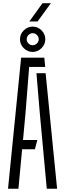

<svg xmlns="http://www.w3.org/2000/svg" viewBox="-20 -1152 398 1172"><path d="M29 0 109 -800H250.5L256 -743.5H158L136 -465L120.5 -297.5H208L193 -241H115L92.5 0ZM265.5 0 222.5 -466.5 202.5 -705H258.5L328.5 0ZM179 -835Q148.5 -835 125.2 -857.8Q102 -880.5 102 -912.5Q102 -943.5 125 -966.5Q148 -989.5 179 -989.5Q211 -989.5 233.8 -966.5Q256.5 -943.5 256.5 -912.5Q256.5 -880.5 233.2 -857.8Q210 -835 179 -835ZM179 -876Q194.5 -876 205.5 -887Q216.5 -898 216.5 -912.5Q216.5 -927.5 205.2 -938.5Q194 -949.5 179 -949.5Q165 -949.5 154 -938.5Q143 -927.5 143 -912.5Q143 -898 153.5 -887Q164 -876 179 -876ZM159 -1021 239.5 -1132.5H290.5L209.5 -1021Z"/></svg>

Font: Big Shoulders Stencil Text Light
Style: Regular
Weight: 300
Designer: Patric King
Foundry: XO Type Co
Version: Version 1.000